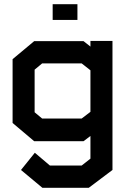

<svg xmlns="http://www.w3.org/2000/svg" viewBox="-20 -673 606 915"><path d="M403 222H182L80 137L146 55L218 116H369L411 83V-25L378 0H143L40 -87V-391L143 -477H378L411 -451V-478H516V137ZM411 -338 369 -371H181L145 -341V-138L181 -108H369L411 -140ZM231 -653H349V-578H231Z"/></svg>

Font: Turret Road ExtraBold
Style: Regular
Weight: 800
Designer: Noponies
Foundry: Noponies
Version: Version 1.001; ttfautohint (v1.8)